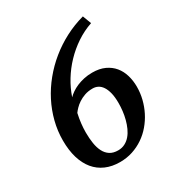

<svg xmlns="http://www.w3.org/2000/svg" viewBox="-181 -893 966 1030"><g transform="rotate(-30 302.0 -378.5)"><path d="M56.2 -243.7Q56.2 -302.7 70.8 -359.9Q85.4 -417 112.3 -469.5Q139.2 -522 177.5 -568.8Q215.8 -615.7 263.2 -654.3Q310.5 -692.9 365.7 -721.7Q420.9 -750.5 481.9 -767.1L502 -713.9Q450.7 -696.3 405.8 -666.3Q360.8 -636.2 323.7 -597.4Q286.6 -558.6 259 -513.4Q231.4 -468.3 215.3 -419.9Q226.1 -431.2 241.9 -442.1Q257.8 -453.1 277.8 -461.7Q297.9 -470.2 322 -475.6Q346.2 -481 374 -481Q418.5 -481 450.7 -466.1Q482.9 -451.2 503.7 -426Q524.4 -400.9 534.4 -367.2Q544.4 -333.5 544.4 -295.9Q544.4 -257.3 535.2 -220Q525.9 -182.6 508.8 -148.7Q491.7 -114.7 467 -85.7Q442.4 -56.6 411.1 -35.4Q379.9 -14.2 343.3 -2.2Q306.6 9.8 265.1 9.8Q215.8 9.8 177 -7.1Q138.2 -23.9 111.3 -56.4Q84.5 -88.9 70.3 -136Q56.2 -183.1 56.2 -243.7ZM184.1 -219.7Q184.1 -183.6 189 -152.6Q193.8 -121.6 205.6 -98.6Q217.3 -75.7 237.3 -62.7Q257.3 -49.8 287.6 -49.8Q311 -49.8 329.8 -59.6Q348.6 -69.3 362.8 -85.9Q377 -102.5 387 -124.5Q397 -146.5 403.3 -170.9Q409.7 -195.3 412.6 -220.5Q415.5 -245.6 415.5 -269Q415.5 -305.7 409.2 -331.5Q402.8 -357.4 391.8 -374Q380.9 -390.6 366 -398.4Q351.1 -406.2 333.5 -406.2Q305.7 -406.2 283.7 -398.4Q261.7 -390.6 244.9 -379.4Q228 -368.2 216.1 -355.7Q204.1 -343.3 197.3 -333.5Q190.4 -302.2 187.3 -274.2Q184.1 -246.1 184.1 -219.7Z"/></g></svg>

Font: Brush Lettering One
Style: Bold Italic
Weight: 400
Italic angle: -7°
Designer: Eben Sorkin
Foundry: Eben Sorkin
Version: Version 1.001